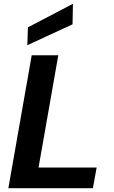

<svg xmlns="http://www.w3.org/2000/svg" viewBox="-20 -991 602 1011"><path d="M24 0 147 -700H287L183 -109H489L469 0ZM124 -753 127 -847 364 -971 362 -863Z"/></svg>

Font: DM Sans 17pt ExtraBold
Style: Italic
Weight: 800
Italic angle: -10°
Version: Version 4.004;gftools[0.9.30]